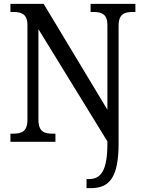

<svg xmlns="http://www.w3.org/2000/svg" viewBox="-20 -734 746 994"><path d="M428 240H450C546 240 594 186 594 8V-600C594 -663 626 -672 668 -672H681V-714H449V-672H463C504 -672 536 -663 536 -604V-166L206 -714H34V-672H48C89 -672 122 -663 122 -604V-114C122 -51 90 -42 47 -42H34V0H267V-42H253C211 -42 179 -51 179 -114V-583L536 -2V9C536 150 502 193 441 193H428Z"/></svg>

Font: Noto Serif Lao SemiCondensed
Style: Regular
Weight: 400
Width: 4
Designer: Monotype Design Team
Foundry: Monotype Imaging Inc.
Version: Version 2.003